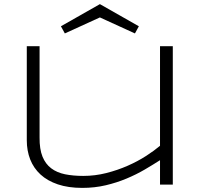

<svg xmlns="http://www.w3.org/2000/svg" viewBox="-20 -895 971 931"><path d="M171.9 -670.9V-228Q171.4 -171.9 186 -135.7Q200.7 -99.6 228.3 -78.9Q255.9 -58.1 295.2 -50Q334.5 -42 383.8 -42Q440.9 -42 495.6 -55.9Q550.3 -69.8 598.6 -91.1Q647 -112.3 687.3 -138.2Q727.5 -164.1 755.9 -188V-670.9H817.9V0H755.9V-118.2Q721.7 -96.2 681.2 -72.5Q640.6 -48.8 593.5 -29.1Q546.4 -9.3 492.7 3.4Q439 16.1 378.9 16.1Q311 16.1 260.5 -1Q210 -18.1 176.5 -48.8Q143.1 -79.6 126.5 -121.8Q109.9 -164.1 109.9 -214.8V-670.9ZM634.3 -732.9 464.4 -810.5 294.4 -732.9 275.4 -767.6 464.4 -875 653.3 -767.6Z"/></svg>

Font: Syncopate
Style: Regular
Weight: 400
Width: 7
Version: Version 001.001